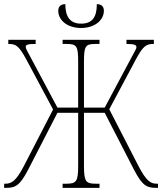

<svg xmlns="http://www.w3.org/2000/svg" viewBox="-25 -906 782 926"><path d="M366 -771C432 -771 476 -809 476 -854C476 -875 464 -886 442 -886C442 -823 420 -792 366 -792C315 -792 290 -823 290 -886C268 -886 256 -874 256 -854C256 -808 300 -771 366 -771ZM-5 0H2C47 0 69 -7 111 -88L252 -362H352V-108C352 -31 344 -20 295 -20H277V0H455V-20H437C388 -20 380 -31 380 -108V-362H480L621 -88C663 -7 685 0 730 0H737V-20H732C703 -20 682 -30 643 -105L502 -379L630 -619C667 -688 682 -694 717 -694V-714H585V-694C621 -694 633 -690 633 -678C633 -671 627 -663 607 -625L480 -387H380V-606C380 -683 386 -694 435 -694H455V-714H277V-694H297C346 -694 352 -683 352 -606V-387H252L125 -625C105 -662 99 -672 99 -680C99 -691 111 -694 147 -694V-714H15V-694C50 -694 65 -688 102 -619L231 -378L90 -105C51 -30 29 -20 0 -20H-5Z"/></svg>

Font: Noto Serif ExtraCondensed Thin
Style: Regular
Weight: 100
Width: 2
Designer: Monotype Design Team
Foundry: Monotype Imaging Inc.
Version: Version 2.013